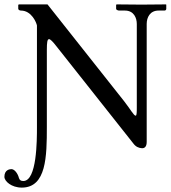

<svg xmlns="http://www.w3.org/2000/svg" viewBox="-64 -666 779 873"><path d="M104 -88C104 -28 104 157 42 157C31 157 25 153 22 143C17 123 2 103 -12 103C-20 103 -44 106 -44 138C-44 158 -12 187 35 187C147 187 149 45 149 -89V-439C149 -473 151 -488 159 -488C165 -488 176 -477 193 -455L542 -14C553 1 566 7 582 8C596 8 603 -2 603 -21V-557C603 -587 618 -618 657 -618H684C688 -618 692 -621 692 -626V-645L690 -646C690 -646 618 -645 579 -645C543 -645 469 -646 469 -646L464 -645V-626C464 -621 473 -618 478 -618H504C545 -618 558 -584 558 -557V-178C558 -159 558 -140 553 -140C544 -140 530 -168 501 -205L152 -646H22L19 -644V-626C19 -621 26 -618 31 -618C80 -618 102 -562 104 -550Z"/></svg>

Font: Libertinus Serif
Style: Regular
Weight: 400
Designer: Philipp H. Poll
Foundry: Khaled Hosny
Version: Version 6.2